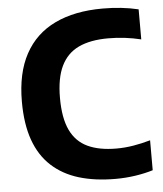

<svg xmlns="http://www.w3.org/2000/svg" viewBox="-54 -797 725 853"><g transform="rotate(-5 309.0 -370.5)"><path d="M427.5 9.5Q335.5 9.5 264 -12.2Q192.5 -34 142.8 -79.8Q93 -125.5 67.5 -197Q42 -268.5 42 -368.5Q42 -495.5 88 -580.2Q134 -665 222 -707.2Q310 -749.5 435.5 -749.5Q478 -749.5 517.5 -745.2Q557 -741 594.5 -732V-598Q559.5 -606.5 523.2 -611Q487 -615.5 448.5 -615.5Q368.5 -615.5 316.2 -590.8Q264 -566 238 -512Q212 -458 212 -370.5Q212 -280 237.8 -226.2Q263.5 -172.5 314.8 -148.5Q366 -124.5 443 -124.5Q481 -124.5 518.5 -130.8Q556 -137 594.5 -148V-14.5Q559 -3.5 515.8 3Q472.5 9.5 427.5 9.5Z"/></g></svg>

Font: Encode Sans Condensed Thin
Style: Bold
Weight: 700
Version: Version 3.002